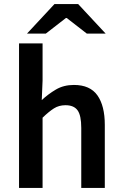

<svg xmlns="http://www.w3.org/2000/svg" viewBox="-20 -918 598 938"><path d="M73 0V-706H188V-524L184 -429Q215 -458 253 -480.5Q291 -503 341 -503Q420 -503 456 -452Q492 -401 492 -308V0H377V-293Q377 -354 359 -379Q341 -404 300 -404Q268 -404 243.5 -388.5Q219 -373 188 -343V0ZM112 -754 246 -898H362L496 -754H404L306 -830H302L204 -754Z"/></svg>

Font: Source Sans 3 SemiBold
Style: Regular
Weight: 600
Designer: Paul D. Hunt
Foundry: Adobe
Version: Version 3.046;hotconv 1.0.118;makeotfexe 2.5.65603